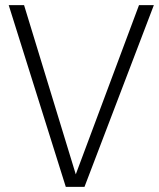

<svg xmlns="http://www.w3.org/2000/svg" viewBox="-20 -730 621 750"><path d="M523 -710H581L310 0H237L14 -710H74L276 -49Z"/></svg>

Font: Livvic Light
Style: Regular
Weight: 300
Designer: Jacques Le Bailly, Baron von Fonthausen
Version: Version 1.001; ttfautohint (v1.8.2)